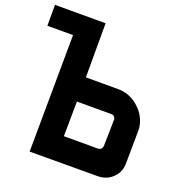

<svg xmlns="http://www.w3.org/2000/svg" viewBox="-237 -905 977 1027"><g transform="rotate(20 252.0 -391.0)"><path d="M189 -337 187 -139H379Q404 -139 406 -165L409 -315L408 -319Q403 -337 386 -337ZM190 -783V-475H375Q433 -475 483 -436Q534 -394 547 -337Q552 -318 551 -302L549 -117Q549 -65 514 -33Q481 0 428 0L43 1L48 -664H-98V-783Z"/></g></svg>

Font: Covid19
Style: Regular
Weight: 400
Designer: Peter Wiegel
Foundry: (c) CAT - Ing. Peter Wiegel.  for Rudolf Maass + Partner GmbH
Version: Version 001.000